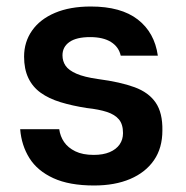

<svg xmlns="http://www.w3.org/2000/svg" viewBox="-20 -558 571 590"><path d="M269 12Q193 12 144 -10.5Q95 -33 70.5 -72Q46 -111 42 -161H162Q165 -139 177 -121.5Q189 -104 211.5 -93Q234 -82 268 -82Q297 -82 317 -90.5Q337 -99 347.5 -114Q358 -129 358 -149Q358 -176 345.5 -191Q333 -206 308.5 -214Q284 -222 247 -226Q202 -233 166 -244Q130 -255 105 -273Q80 -291 67 -318.5Q54 -346 54 -384Q54 -429 78.5 -464Q103 -499 149 -518.5Q195 -538 259 -538Q352 -538 403.5 -498Q455 -458 465 -387H351Q345 -414 321 -429Q297 -444 257 -444Q215 -444 193.5 -429Q172 -414 172 -388Q172 -370 181.5 -356Q191 -342 215 -331.5Q239 -321 282 -315Q350 -306 393.5 -290Q437 -274 458.5 -242.5Q480 -211 479 -157Q479 -103 453 -65.5Q427 -28 380 -8Q333 12 269 12Z"/></svg>

Font: DM Sans 9pt SemiBold
Style: Regular
Weight: 600
Version: Version 4.004;gftools[0.9.30]